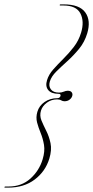

<svg xmlns="http://www.w3.org/2000/svg" viewBox="-58 -729 425 876"><path d="M218 -291Q220.5 -301 209 -301Q176 -301 162 -318.2Q148 -335.5 156.5 -363Q164 -388.5 184.8 -412Q205.5 -435.5 230.8 -460.5Q256 -485.5 278.5 -514.5Q301 -543.5 312 -580Q327.5 -631.5 308.8 -667.8Q290 -704 231 -704H216Q214 -704 214.5 -706.5Q215 -709 218 -709H233Q305 -709 331.2 -672.2Q357.5 -635.5 340 -577Q328 -537 302.8 -506.2Q277.5 -475.5 249.5 -450.2Q221.5 -425 199 -402.8Q176.5 -380.5 169.5 -357.5Q163 -336.5 174 -321.5Q185 -306.5 211.5 -306.5Q223 -306.5 232.8 -310.8Q242.5 -315 251 -315Q264 -315 269.2 -307.8Q274.5 -300.5 271.5 -291Q268.5 -281 259 -274Q249.5 -267 236.5 -267Q228 -267 221 -271.2Q214 -275.5 202.5 -275.5Q176 -275.5 155.8 -260.5Q135.5 -245.5 129 -224.5Q122 -201.5 131.2 -179.2Q140.5 -157 153.2 -131.8Q166 -106.5 172.5 -75.8Q179 -45 167 -5Q149 53.5 100.2 90.2Q51.5 127 -20.5 127H-35.5Q-39 127 -37.5 124.5Q-37 122 -33.5 122H-18.5Q40.5 122 80.8 85.8Q121 49.5 136.5 -2Q147.5 -38.5 142.8 -67.5Q138 -96.5 127.8 -121.5Q117.5 -146.5 111.2 -170Q105 -193.5 112.5 -219Q120.5 -246.5 145.5 -263.8Q170.5 -281 203.5 -281Q214.5 -281 218 -291Z"/></svg>

Font: Fraunces 144pt Thin
Style: Italic
Weight: 100
Italic angle: -16°
Version: Version 1.000;[b76b70a41]